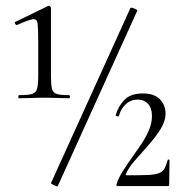

<svg xmlns="http://www.w3.org/2000/svg" viewBox="-20 -655 650 676"><path d="M46.6 -309Q44.6 -309 44.6 -314.5Q44.6 -320 46.6 -320Q78 -320 92.3 -324Q106.6 -328 110.6 -343Q114.6 -358 114.6 -389V-508Q114.6 -552.6 112.5 -571Q110.4 -589.4 95.6 -587.3Q80.8 -585.2 40.2 -567.2Q36.2 -566 33.3 -571.5Q30.4 -577 34.2 -578L149.4 -634Q153.4 -636 156.4 -632.5Q159.4 -629 159.4 -627V-389Q159.4 -358 162.9 -343Q166.4 -328 180.2 -324Q194 -320 223.4 -320Q226.2 -320 226.2 -314.5Q226.2 -309 223.4 -309Q205.8 -309 184.2 -310Q162.6 -311 138 -311Q112.4 -311 88.7 -310Q65 -309 46.6 -309ZM183.4 0.2Q183.4 2.2 176.9 -0.1Q170.4 -2.4 164.9 -5.7Q159.4 -9 159.4 -10L439.2 -626.8Q440.4 -629 446.4 -627.2Q452.4 -625.4 458.4 -622.5Q464.4 -619.6 463.4 -617.6ZM390.2 -6Q397 -28.2 411.7 -51.4Q426.4 -74.6 443.7 -98.8Q461 -123 477.4 -147.4Q493.8 -171.8 504.4 -196.8Q515 -221.8 515 -246.6Q515 -274.6 501.1 -289.5Q487.2 -304.4 465.2 -304.4Q440.8 -304.4 423.1 -288.3Q405.4 -272.2 399.2 -248Q398.2 -244 392.3 -245.5Q386.4 -247 387.4 -250Q396.6 -281 418.2 -303.5Q439.8 -326 482.8 -326Q523.2 -326 543 -305.4Q562.8 -284.8 562.8 -255.4Q562.8 -227.8 544.5 -199.1Q526.2 -170.4 501.1 -142.2Q476 -114 453.5 -88.2Q431 -62.4 422.8 -40.8Q422.6 -37.8 425.6 -37.8Q473 -37.8 499.5 -38.9Q526 -40 539.7 -45.3Q553.4 -50.6 559.1 -61.4Q564.8 -72.2 570.4 -91.4Q570.4 -93.4 573.6 -93.4Q576.8 -93.4 576.8 -91.4L575.6 -5Q575.6 0 571.6 0Q533 0 483.8 0Q434.6 0 393.2 0Q389.2 0 390.2 -6Z"/></svg>

Font: Cormorant Garamond Light
Style: Regular
Weight: 300
Designer: Christian Thalmann (Catharsis Fonts)
Foundry: Catharsis Fonts
Version: Version 4.001